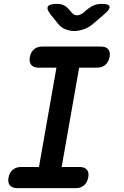

<svg xmlns="http://www.w3.org/2000/svg" viewBox="-20 -970 640 990"><path d="M298 -109H390Q416 -109 428 -95Q440 -81 435 -55Q430 -29 413.5 -14.5Q397 0 371 0H69Q43 0 31 -14.5Q19 -29 24 -55Q29 -81 46 -95Q63 -109 89 -109H181L271 -621H179Q153 -621 141 -635.5Q129 -650 134 -676Q139 -702 155.5 -716Q172 -730 198 -730H500Q526 -730 538 -716Q550 -702 545 -676Q540 -650 523 -635.5Q506 -621 480 -621H388ZM275 -950Q294 -950 308.5 -943Q323 -936 335 -922L348 -907Q361 -891 377 -891Q393 -891 412 -906L433 -924Q449 -937 466.5 -943.5Q484 -950 504 -950Q542 -950 545 -936Q548 -922 516 -895L461 -848Q438 -828 411.5 -819Q385 -810 363 -810Q341 -810 317.5 -819Q294 -828 279 -848L241 -895Q219 -923 227 -936.5Q235 -950 275 -950Z"/></svg>

Font: Maple Mono SemiBold
Style: Italic
Weight: 600
Italic angle: -10°
Monospace: yes
Designer: subframe7536
Version: Version 7.000